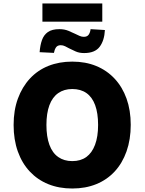

<svg xmlns="http://www.w3.org/2000/svg" viewBox="-20 -1069 828 1100"><path d="M394 11Q318 11 256.5 -14Q195 -39 150.5 -86.5Q106 -134 82 -201.5Q58 -269 58 -353Q58 -437 82.5 -504Q107 -571 151.5 -619Q196 -667 257.5 -691.5Q319 -716 394 -716Q470 -716 531 -691Q592 -666 636.5 -618.5Q681 -571 705 -504Q729 -437 729 -354Q729 -270 705 -202Q681 -134 637 -86.5Q593 -39 531.5 -14Q470 11 394 11ZM394 -146Q442 -146 474.5 -169.5Q507 -193 524.5 -239.5Q542 -286 542 -353Q542 -421 525 -467Q508 -513 475 -536Q442 -559 394 -559Q347 -559 313.5 -535.5Q280 -512 263 -466Q246 -420 246 -353Q246 -286 263 -239.5Q280 -193 313.5 -169.5Q347 -146 394 -146ZM223 -945V-1049H566V-945ZM462 -765Q434 -765 413 -774.5Q392 -784 376 -792Q365 -798 353 -804Q341 -810 328 -810Q309 -810 300.5 -797Q292 -784 289 -766L207 -770Q210 -810 220.5 -839.5Q231 -869 254.5 -885.5Q278 -902 320 -902Q349 -902 372 -892.5Q395 -883 411 -875Q423 -869 435.5 -863.5Q448 -858 460 -858Q480 -858 488.5 -871Q497 -884 499 -902L581 -897Q578 -837 551 -801Q524 -765 462 -765Z"/></svg>

Font: Nunito Sans 7pt SemiCondensed Black
Style: Regular
Weight: 900
Width: 4
Designer: Vernon Adams
Foundry: Vernon Adams
Version: Version 3.101;gftools[0.9.27]